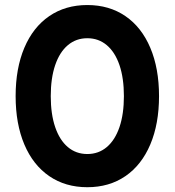

<svg xmlns="http://www.w3.org/2000/svg" viewBox="-20 -741 704 774"><path d="M43 -353.5Q43 -465.3 78.1 -548.3Q113.3 -631.3 178.5 -676Q243.7 -720.7 332 -720.7Q420.4 -720.7 485.6 -676Q550.8 -631.3 585.9 -548.3Q621.1 -465.3 621.1 -353.5Q621.1 -241.7 585.9 -158.7Q550.8 -75.7 485.6 -31Q420.4 13.7 332 13.7Q243.7 13.7 178.5 -31Q113.3 -75.7 78.1 -158.7Q43 -241.7 43 -353.5ZM479.5 -353.5Q479.5 -425.8 461.7 -478.3Q443.8 -530.8 410.6 -558.8Q377.4 -586.9 332 -586.9Q286.6 -586.9 253.4 -558.8Q220.2 -530.8 202.4 -478.3Q184.6 -425.8 184.6 -353.5Q184.6 -281.2 202.4 -228.8Q220.2 -176.3 253.4 -148.2Q286.6 -120.1 332 -120.1Q377.4 -120.1 410.6 -148.2Q443.8 -176.3 461.7 -228.8Q479.5 -281.2 479.5 -353.5Z"/></svg>

Font: Wanted Sans
Style: Bold
Weight: 700
Designer: Original Design by Kil Hyung-jin and Kang Hanbin, Wanted Lab, Inc; Hangeul from Source Han Sans by Jang Soo-young and Ka
Foundry: Wanted Lab, Inc.
Version: Version 1.000